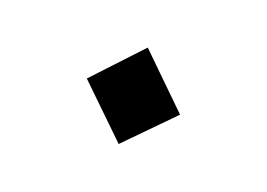

<svg xmlns="http://www.w3.org/2000/svg" viewBox="-52 -489 691 496"><g transform="rotate(20 293.0 -241.0)"><path d="M299.3 -111.3 164.1 -242.2 284.7 -371.1 422.4 -236.8Z"/></g></svg>

Font: CaskaydiaMono NF
Style: Bold
Weight: 700
Designer: Aaron Bell
Foundry: Saja Typeworks
Version: Version 2111.001; ttfautohint (v1.8.4);Nerd Fonts 3.1.1